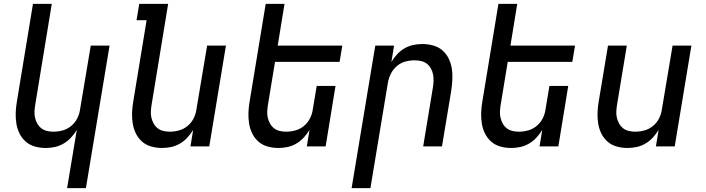

<svg xmlns="http://www.w3.org/2000/svg" viewBox="-20 -755 3640 990"><path d="M326 215 376 -85Q363 -64 346 -45.5Q329 -27 307.5 -14.5Q286 -2 262.5 3Q239 8 216 8Q187 8 160 0.5Q133 -7 113 -24.5Q93 -42 81 -66Q69 -90 64.5 -117.5Q60 -145 61 -173.5Q62 -202 67 -231L150 -735H247L162 -217Q159 -200 158 -182.5Q157 -165 160.5 -149Q164 -133 172 -118.5Q180 -104 192.5 -94Q205 -84 221.5 -80Q238 -76 255 -76Q279 -76 303 -82.5Q327 -89 347 -105.5Q367 -122 378.5 -145Q390 -168 393 -192L448 -520H545L423 215Z M816 8Q787 8 760 0.5Q733 -7 713 -24.5Q693 -42 681 -66Q669 -90 664.5 -117.5Q660 -145 661 -173.5Q662 -202 667 -231L736 -651H684L698 -735H847L762 -217Q759 -200 758 -182.5Q757 -165 760.5 -149Q764 -133 772 -118.5Q780 -104 792.5 -94Q805 -84 821.5 -80Q838 -76 855 -76Q879 -76 903 -82.5Q927 -89 947 -105.5Q967 -122 978.5 -145Q990 -168 993 -192L1048 -520H1145L1059 0H962L976 -85Q963 -64 946 -45.5Q929 -27 907.5 -14.5Q886 -2 862.5 3Q839 8 816 8Z M1416 8Q1387 8 1360 0.5Q1333 -7 1313 -24.5Q1293 -42 1281 -66Q1269 -90 1264.5 -117.5Q1260 -145 1261 -173.5Q1262 -202 1267 -231L1350 -735H1447L1412 -520H1745L1731 -436H1398L1362 -217Q1359 -200 1358 -182.5Q1357 -165 1360.5 -149Q1364 -133 1372 -118.5Q1380 -104 1392.5 -94Q1405 -84 1421.5 -80Q1438 -76 1455 -76Q1479 -76 1503 -82.5Q1527 -89 1547 -105.5Q1567 -122 1578.5 -145Q1590 -168 1593 -192L1613 -312H1710L1659 0H1562L1576 -85Q1563 -64 1546 -45.5Q1529 -27 1507.5 -14.5Q1486 -2 1462.5 3Q1439 8 1416 8Z M1793 215 1915 -520H2012L1998 -435Q2010 -456 2027 -474.5Q2044 -493 2065.5 -505.5Q2087 -518 2110.5 -523Q2134 -528 2157 -528Q2186 -528 2213.5 -520.5Q2241 -513 2261 -495.5Q2281 -478 2293 -454Q2305 -430 2309.5 -402.5Q2314 -375 2312.5 -346.5Q2311 -318 2307 -289L2259 0H2162L2212 -303Q2215 -320 2215.5 -337.5Q2216 -355 2213 -371Q2210 -387 2202 -401.5Q2194 -416 2181.5 -426Q2169 -436 2152 -440Q2135 -444 2118 -444Q2094 -444 2070 -437.5Q2046 -431 2026.5 -414.5Q2007 -398 1995.5 -375Q1984 -352 1980 -328L1890 215Z M2616 8Q2587 8 2560 0.5Q2533 -7 2513 -24.5Q2493 -42 2481 -66Q2469 -90 2464.5 -117.5Q2460 -145 2461 -173.5Q2462 -202 2467 -231L2550 -735H2647L2612 -520H2945L2931 -436H2598L2562 -217Q2559 -200 2558 -182.5Q2557 -165 2560.5 -149Q2564 -133 2572 -118.5Q2580 -104 2592.5 -94Q2605 -84 2621.5 -80Q2638 -76 2655 -76Q2679 -76 2703 -82.5Q2727 -89 2747 -105.5Q2767 -122 2778.5 -145Q2790 -168 2793 -192L2813 -312H2910L2859 0H2762L2776 -85Q2763 -64 2746 -45.5Q2729 -27 2707.5 -14.5Q2686 -2 2662.5 3Q2639 8 2616 8Z M3216 8Q3187 8 3160 0.5Q3133 -7 3113 -24.5Q3093 -42 3081 -66Q3069 -90 3064.5 -117.5Q3060 -145 3061 -173.5Q3062 -202 3067 -231L3115 -520H3212L3162 -217Q3159 -200 3158 -182.5Q3157 -165 3160.5 -149Q3164 -133 3172 -118.5Q3180 -104 3192.5 -94Q3205 -84 3221.5 -80Q3238 -76 3255 -76Q3279 -76 3303 -82.5Q3327 -89 3347 -105.5Q3367 -122 3378.5 -145Q3390 -168 3393 -192L3448 -520H3545L3459 0H3362L3376 -85Q3363 -64 3346 -45.5Q3329 -27 3307.5 -14.5Q3286 -2 3262.5 3Q3239 8 3216 8Z"/></svg>

Font: Iosevka Medium Extended
Style: Italic
Weight: 500
Width: 7
Italic angle: -9°
Monospace: yes
Designer: Belleve Invis
Foundry: Belleve Invis
Version: Version 32.5.0; ttfautohint (v1.8.4)